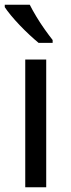

<svg xmlns="http://www.w3.org/2000/svg" viewBox="-21 -786 299 806"><path d="M173 0H85V-536H173ZM104 -766Q115 -744 131.5 -716.5Q148 -689 166.5 -663Q185 -637 200 -618V-606H141Q124 -620 103 -639.5Q82 -659 61.5 -680.5Q41 -702 24.5 -722Q8 -742 -1 -756V-766Z"/></svg>

Font: Noto Sans Sora Sompeng
Style: Regular
Weight: 400
Designer: Monotype Design Team. David Williams.
Foundry: Monotype Imaging Inc.
Version: Version 2.101